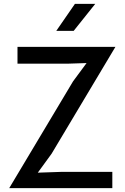

<svg xmlns="http://www.w3.org/2000/svg" viewBox="-20 -968 642 988"><path d="M27.5 0 356 -549.5 425.5 -643.5 333.5 -640.5H70V-727H574L245.5 -177L174.5 -79.5L293.5 -83.5H558V0ZM269.5 -809 365.5 -948H470L359 -809Z"/></svg>

Font: Spline Sans
Style: Regular
Weight: 400
Designer: Eben Sorkin, Mirko Velimirovic
Foundry: Sorkin Type
Version: Version 1.001